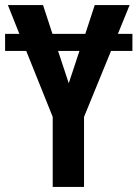

<svg xmlns="http://www.w3.org/2000/svg" viewBox="-20 -734 540 754"><path d="M187 0V-275L83 -534H0V-601H56L11 -714H149L186 -601H315L352 -714H489L443 -601H500V-534H416L310 -275V0ZM250 -407 292 -534H208Z"/></svg>

Font: Noto Sans Mono ExtraCondensed
Style: Bold
Weight: 700
Width: 2
Designer: Monotype Design Team
Foundry: Monotype Imaging Inc.
Version: Version 2.014